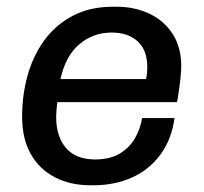

<svg xmlns="http://www.w3.org/2000/svg" viewBox="-20 -541 606 571"><path d="M249.2 10Q189 10 143 -13.9Q97 -37.8 71.4 -83.1Q45.8 -128.5 45.8 -194Q45.8 -259.8 62.6 -318.6Q79.5 -377.5 113.1 -422.9Q146.8 -468.2 197.4 -494.6Q248 -521 316.2 -521H326.5Q380.8 -521 424.4 -500.2Q468 -479.5 493.5 -440Q519 -400.5 519 -344.2Q519 -333.8 517.5 -316.8Q516 -299.8 513.2 -279.4Q510.5 -259 506.5 -237.2H150.5Q149 -225.8 148 -213.9Q147 -202 147 -193.8Q147 -135.2 176.2 -101Q205.5 -66.8 263.2 -66.8Q307 -66.8 336.2 -84.4Q365.5 -102 381.6 -130.4Q397.8 -158.8 402.5 -189.8H499Q490 -125.2 456.5 -80.4Q423 -35.5 371.8 -12.8Q320.5 10 258 10ZM159.8 -305.8H414.5Q417 -319.5 417.5 -327.4Q418 -335.2 418 -342.2Q418 -391.5 389.5 -417.9Q361 -444.2 312 -444.2Q257 -444.2 216 -409.5Q175 -374.8 159.8 -305.8Z"/></svg>

Font: Chivo Medium
Style: Italic
Weight: 500
Italic angle: -8.05°
Designer: Hector Gatti
Foundry: Omnibus-Type
Version: Version 2.002